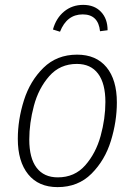

<svg xmlns="http://www.w3.org/2000/svg" viewBox="-20 -756 552 787"><path d="M53 -187Q53 -265 78 -344.5Q103 -424 158 -478Q213 -532 296 -532Q374 -532 416.5 -480.5Q459 -429 459 -336Q459 -258 434.5 -178.5Q410 -99 355 -44Q300 11 216 11Q138 11 95.5 -41.5Q53 -94 53 -187ZM412 -338Q412 -414 382 -454Q352 -494 295 -494Q226 -494 182 -444Q138 -394 119 -322.5Q100 -251 100 -184Q100 -108 130 -68.5Q160 -29 217 -29Q286 -29 329.5 -78.5Q373 -128 392.5 -199Q412 -270 412 -338ZM197 -635Q210 -682 243 -709Q276 -736 321 -736Q367 -736 394 -707.5Q421 -679 421 -632L390 -628Q383 -697 319 -697Q254 -697 226 -626Z"/></svg>

Font: Fira Sans Condensed ExtraLight
Style: Italic
Weight: 275
Width: 3
Italic angle: -8°
Designer: Carrois Corporate & Edenspiekermann AG
Foundry: Carrois Corporate GbR & Edenspiekermann AG
Version: Version 4.203